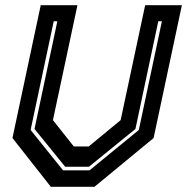

<svg xmlns="http://www.w3.org/2000/svg" viewBox="-20 -720 721 740"><path d="M176 0 28 -188 137 -700H278.5L184 -257L264.5 -155.5H322L445 -257L539.5 -700H681L572 -188L344 0ZM223 -63.5H325L515 -219L604 -638H590L502 -223L323 -77.5H231L113 -223L201 -638H187L98 -219Z"/></svg>

Font: Tourney
Style: Bold Italic
Weight: 700
Italic angle: -12°
Version: Version 1.015